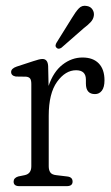

<svg xmlns="http://www.w3.org/2000/svg" viewBox="-20 -636 380 656"><path d="M144.5 -410.5 146 -342.5Q162.5 -391 193.8 -415.2Q225 -439.5 262 -439.5Q298 -439.5 317.5 -419.2Q337 -399 337 -361.5Q337 -338 328 -326.2Q319 -314.5 304.5 -314.5Q273.5 -314.5 273.5 -350.5V-364Q273.5 -396 240 -396Q203.5 -396 175 -356.5Q146.5 -317 146.5 -240.5V-68Q146.5 -54.5 152 -46.8Q157.5 -39 172.5 -37.5L210 -33Q228 -31 228 -15.5Q228 0 208 0H46Q26.5 0 26.5 -15.5Q26.5 -28 42 -33L64 -37.5Q87 -42 87 -68V-349Q87 -362 83 -367.5Q79 -373 69 -374L34 -374.5Q18 -377.5 18 -390Q18 -402 37 -408.5L93.5 -427Q115.5 -434.5 125 -434.5Q143 -434.5 144.5 -410.5ZM226 -575Q238.5 -596 249.5 -607.5Q260.5 -619 277 -615.5Q289.5 -613.5 296 -603.5Q302.5 -593.5 300.5 -581.5Q298.5 -569.5 289.2 -559.8Q280 -550 266 -539.5L190 -473Q179.5 -466 173 -473Q169 -477 170 -482Q171 -487 174 -491.5Z"/></svg>

Font: Fraunces 144pt S100 Light
Style: Regular
Weight: 300
Version: Version 1.000; ttfautohint (v1.8.3)